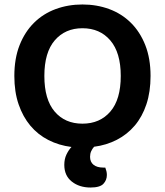

<svg xmlns="http://www.w3.org/2000/svg" viewBox="-20 -643 736 857"><path d="M652 -304Q652 -233 633.5 -177.5Q615 -122 581.5 -82.5Q548 -43 501.5 -19Q455 5 400 12Q392 21 387 32Q382 43 382 57Q382 80 397.5 92.5Q413 105 441 105H450Q453 113 455 121Q457 129 457 138Q457 161 441.5 177.5Q426 194 384 194Q334 194 300.5 167.5Q267 141 267 93Q267 67 276.5 47Q286 27 299 13Q243 6 196 -18Q149 -42 115.5 -82Q82 -122 63 -177.5Q44 -233 44 -304Q44 -382 67.5 -441.5Q91 -501 132 -541.5Q173 -582 228.5 -602.5Q284 -623 348 -623Q412 -623 467.5 -602.5Q523 -582 564 -541.5Q605 -501 628.5 -441.5Q652 -382 652 -304ZM519 -304Q519 -408 472.5 -462.5Q426 -517 348 -517Q271 -517 224.5 -463Q178 -409 178 -304Q178 -199 224 -145Q270 -91 348 -91Q426 -91 472.5 -145Q519 -199 519 -304Z"/></svg>

Font: Baloo Chettan 2 SemiBold
Style: Regular
Weight: 600
Designer: Maithili Shingre, Unnati Kotecha and Ek Type
Foundry: Ek Type
Version: Version 1.640;hotconv 1.0.111;makeotfexe 2.5.65597; ttfautoh